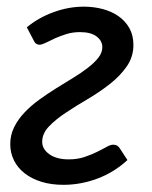

<svg xmlns="http://www.w3.org/2000/svg" viewBox="-20 -534 446 562"><path d="M225.5 -514.5Q254.5 -514.5 280.8 -507.5Q307 -500.5 327 -486.5Q347 -472.5 358.8 -451.5Q370.5 -430.5 370.5 -402.5Q370.5 -367.5 350.8 -339.2Q331 -311 301.2 -287.8Q271.5 -264.5 237 -244.2Q202.5 -224 172.8 -204.2Q143 -184.5 123.2 -163.8Q103.5 -143 103.5 -119Q103.5 -97.5 124.5 -82.5Q145.5 -67.5 181.5 -67.5Q206 -67.5 226.5 -74.2Q247 -81 263.2 -89Q279.5 -97 291.5 -103.8Q303.5 -110.5 311 -110.5Q318 -110.5 322.8 -107.8Q327.5 -105 331.5 -98.5L353 -65.5Q314 -29.5 265 -11.2Q216 7 166 7Q129.5 7 100.8 -2Q72 -11 51.8 -27Q31.5 -43 20.8 -64.8Q10 -86.5 10 -112Q10 -139 21.5 -162Q33 -185 52 -205Q71 -225 95.2 -242.5Q119.5 -260 144.8 -275.8Q170 -291.5 194.2 -306.2Q218.5 -321 237.5 -335.8Q256.5 -350.5 268 -365.2Q279.5 -380 279.5 -396Q279.5 -414.5 262.8 -427.2Q246 -440 214 -440Q192.5 -440 174.2 -434.2Q156 -428.5 141 -421.8Q126 -415 114.8 -409.2Q103.5 -403.5 96 -403Q92 -403 87.2 -405.2Q82.5 -407.5 79 -415L58.5 -454Q92 -482 136.2 -498.2Q180.5 -514.5 225.5 -514.5Z"/></svg>

Font: Lato Medium
Style: Italic
Weight: 500
Italic angle: -7°
Designer: Lukasz Dziedzic
Foundry: tyPoland Lukasz Dziedzic
Version: Version 2.006; 2014-01-15